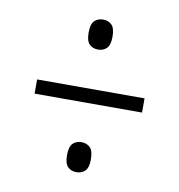

<svg xmlns="http://www.w3.org/2000/svg" viewBox="-61 -651 547 586"><g transform="rotate(10 212.5 -358.5)"><path d="M213 -502Q197 -502 186.5 -512Q176 -522 176 -548Q176 -575 186.5 -585Q197 -595 213 -595Q229 -595 239.5 -585Q250 -575 250 -548Q250 -522 239.5 -512Q229 -502 213 -502ZM46 -336V-380H379V-336ZM213 -122Q197 -122 186.5 -132Q176 -142 176 -168Q176 -195 186.5 -205Q197 -215 213 -215Q229 -215 239.5 -205Q250 -195 250 -168Q250 -142 239.5 -132Q229 -122 213 -122Z"/></g></svg>

Font: Noto Serif Ethiopic ExtraCondensed Light
Style: Regular
Weight: 300
Width: 2
Designer: Monotype Design Team
Foundry: Monotype Imaging Inc.
Version: Version 2.102; ttfautohint (v1.8.4.7-5d5b)